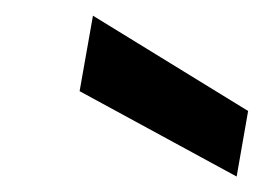

<svg xmlns="http://www.w3.org/2000/svg" viewBox="-20 -816 338 246"><path d="M82 -699.2 99.1 -795.9 297.9 -673.8 283.2 -589.8Z"/></svg>

Font: Poppins Medium
Style: Italic
Weight: 500
Italic angle: -10°
Designer: Ninad Kale (Devanagari), Jonny Pinhorn (Latin)
Foundry: Indian Type Foundry
Version: Version 3.200;PS 1.000;hotconv 16.6.54;makeotf.lib2.5.65590